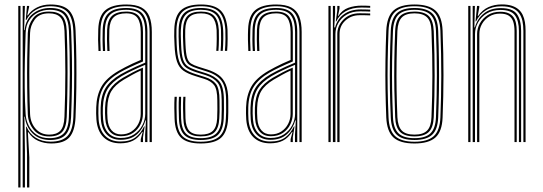

<svg xmlns="http://www.w3.org/2000/svg" viewBox="-20 -626 2393 846"><path d="M99.2 200V52.8L94.8 -67.5H97Q109.5 -37.2 137 -19.5Q164.5 -1.8 203 -1.8Q252.8 -1.8 276.8 -26.2Q300.8 -50.8 303.2 -109.8Q305.8 -175.5 306.6 -238.5Q307.5 -301.5 306.8 -363.9Q306 -426.2 303.2 -489.8Q300.8 -548.5 277 -573.5Q253.2 -598.5 201 -598.5Q165.8 -598.5 138.4 -582.8Q111 -567 96 -538H93.5L98.8 -600H108.5L108.2 -595.2L100.2 -558.5H102.8Q117 -580 142.9 -593.1Q168.8 -606.2 203 -606.2Q260.5 -606.2 285.5 -578.9Q310.5 -551.5 313 -490.5Q315.8 -423 316.5 -362Q317.2 -301 316.4 -239.6Q315.5 -178.2 312.8 -109Q310.2 -48.8 286 -21.2Q261.8 6.2 205.8 6.2Q174.8 6.2 148.2 -5.5Q121.8 -17.2 105 -43.5H102.8L109.2 67.5V200ZM60.5 200V-600H70.2V200ZM80 200V-600H89.8L86.2 -493.2H88.5Q93 -540 124.8 -565.4Q156.5 -590.8 201 -590.8Q250 -590.8 270.6 -566.5Q291.2 -542.2 293.5 -489.8Q296.2 -423.5 297 -363.1Q297.8 -302.8 296.9 -241.2Q296 -179.8 293.2 -109.8Q291.2 -58.2 270.5 -33.9Q249.8 -9.5 201 -9.2Q152.8 -9.2 123.5 -38.6Q94.2 -68 89.5 -112H87.5L89.8 36.5V200ZM197.5 -17.2Q240.8 -17.2 261.2 -38.5Q281.8 -59.8 283.5 -110.2Q287.2 -209.8 287.5 -301.1Q287.8 -392.5 283.8 -489.8Q281.8 -539.8 262.1 -561.2Q242.5 -582.8 199 -582.8Q170.8 -582.8 147.2 -571.1Q123.8 -559.5 109 -537Q94.2 -514.5 93 -481.8Q91 -427.8 89.6 -365.1Q88.2 -302.5 88.9 -239.8Q89.5 -177 93 -122.5Q94.5 -97 106.4 -72.8Q118.2 -48.5 140.9 -32.9Q163.5 -17.2 197.5 -17.2ZM197 -24.8Q152.8 -24.8 128.5 -54.2Q104.2 -83.8 102.5 -122.5Q100.5 -177.2 99.8 -240.6Q99 -304 99.9 -366.4Q100.8 -428.8 102.5 -480.8Q103.8 -515.8 125.5 -545.4Q147.2 -575 196.2 -575Q235.5 -575 253.9 -555.6Q272.2 -536.2 274 -489.8Q276.5 -430 277.2 -369.5Q278 -309 277.2 -245.1Q276.5 -181.2 274 -110.8Q272.2 -64.8 254.1 -44.8Q236 -24.8 197 -24.8ZM196.8 -32.8Q229.2 -32.8 245.9 -50.1Q262.5 -67.5 264 -111Q268 -216.2 267.9 -308.5Q267.8 -400.8 264.2 -489.5Q262.5 -532.5 246 -549.9Q229.5 -567.2 195.8 -567.2Q152.8 -567.2 133.1 -540Q113.5 -512.8 112.5 -481.2Q110.5 -430 109.6 -367.9Q108.8 -305.8 109.5 -242.4Q110.2 -179 112.5 -123.5Q114.2 -84.5 137.2 -58.6Q160.2 -32.8 196.8 -32.8Z M639.2 0V-484.8Q639.2 -543.2 616.4 -570.9Q593.5 -598.5 536.2 -598.5Q481.5 -598.5 453.2 -576.2Q425 -554 422.8 -497Q421.8 -474.2 422 -450Q422.2 -425.8 423.5 -401.2H414Q412.5 -427 412.2 -451Q412 -475 413 -497.2Q415.2 -557 445 -581.6Q474.8 -606.2 536.2 -606.2Q578.5 -606.2 603.1 -593.1Q627.8 -580 638.4 -553Q649 -526 649 -484.8V0ZM512.2 -18Q547 -18 570.9 -33.9Q594.8 -49.8 607.4 -74.4Q620 -99 620 -124.5V-340.5Q590 -328.2 562.9 -315.1Q535.8 -302 516.5 -290.8Q474 -265.5 454.5 -234.4Q435 -203.2 433.2 -151.8Q432.8 -136.5 433 -125.9Q433.2 -115.2 434.2 -100.5Q437.2 -60.8 457.8 -39.4Q478.2 -18 512.2 -18ZM513 -25.8Q482.2 -25.8 464.5 -45.8Q446.8 -65.8 444 -101.8Q442.8 -117 442.8 -127.2Q442.8 -137.5 443 -151Q444.5 -200.8 462.9 -230Q481.2 -259.2 521.2 -283Q542 -295.2 564.4 -306.9Q586.8 -318.5 609.8 -328V-124.2Q609.8 -100.8 598.9 -78Q588 -55.2 566.5 -40.5Q545 -25.8 513 -25.8ZM513.2 -33.8Q540 -33.8 559.4 -46.6Q578.8 -59.5 589.4 -80.1Q600 -100.8 600 -124V-315Q580.2 -306 562.6 -296.2Q545 -286.5 525.8 -275.2Q487 -252 470.5 -224.2Q454 -196.5 452.8 -150.5Q452.5 -138.8 452.5 -128Q452.5 -117.2 453.8 -102Q456 -69.8 471.5 -51.8Q487 -33.8 513.2 -33.8ZM510 5.5Q463.8 5.5 436.2 -21.5Q408.8 -48.5 404.8 -99.2Q403.8 -113.8 403.6 -125.9Q403.5 -138 404 -153.2Q405.5 -205.2 426.6 -243.6Q447.8 -282 502.8 -314Q516.2 -321.8 531.2 -329.6Q546.2 -337.5 563.4 -345.5Q580.5 -353.5 600.2 -361.8V-484.8Q600.2 -526.2 585.9 -546.8Q571.5 -567.2 536.2 -567.2Q498.8 -567.2 481 -550Q463.2 -532.8 461.8 -494.8Q461 -475.2 461.2 -451.1Q461.5 -427 462.8 -401.2H453Q451.5 -428 451.4 -452.2Q451.2 -476.5 452 -495Q453.8 -537.8 473.9 -556.4Q494 -575 536.2 -575Q577.2 -575 593.6 -552.4Q610 -529.8 610 -484.8V-355.2Q580.5 -343 553.1 -330Q525.8 -317 507.2 -306.2Q459.8 -278.8 437.5 -243.4Q415.2 -208 413.8 -153Q413.5 -138 413.5 -126.2Q413.5 -114.5 414.5 -99.8Q418.2 -53 443.2 -27.8Q468.2 -2.5 510.8 -2.5Q553.2 -2.5 577.2 -21Q601.2 -39.5 615 -69.2H617.5L610 -20.8V0H600.2V-13L608.8 -44.8H606.5Q589.5 -18 566.1 -6.2Q542.8 5.5 510 5.5ZM619.5 0V-33L623.2 -95.8H621Q610.2 -58 583.2 -34Q556.2 -10 511.5 -10Q472.8 -10 450.1 -33.9Q427.5 -57.8 424.5 -100.2Q423.5 -115.5 423.4 -126.6Q423.2 -137.8 423.5 -152.2Q425 -205.8 445.5 -238.9Q466 -272 512.2 -298.8Q525.2 -306.2 542 -314.6Q558.8 -323 578.5 -332Q598.2 -341 620 -350V-484.8Q620 -534 601.5 -558.4Q583 -582.8 536.2 -582.8Q488.5 -582.8 466.4 -562.4Q444.2 -542 442.2 -495.2Q441.5 -478 441.6 -453.1Q441.8 -428.2 443.2 -401.2H433.5Q432 -427.5 431.9 -452.4Q431.8 -477.2 432.5 -495.5Q434.5 -546.2 458.8 -568.5Q483 -590.8 536.2 -590.8Q587.8 -590.8 608.6 -564.9Q629.5 -539 629.5 -484.8V0Z M864.2 6.2Q804.5 6.2 777.8 -19.2Q751 -44.8 749.2 -103.8Q748.5 -127.2 748.1 -149.5Q747.8 -171.8 749.2 -199.5H759Q757.5 -171 757.9 -148.8Q758.2 -126.5 758.8 -104Q760.5 -49 784.9 -25.2Q809.2 -1.5 864.2 -1.5Q920.8 -1.5 946.8 -24.9Q972.8 -48.2 975.2 -102.8Q976.2 -119.5 976.4 -131Q976.5 -142.5 976.4 -154.2Q976.2 -166 976.2 -183.8Q976.2 -242.5 956 -269.9Q935.8 -297.2 891 -311.2L851.2 -323.8Q828.5 -331 815 -339.8Q801.5 -348.5 795.2 -368.8Q789 -389 787.5 -430.5Q786.8 -452 786.2 -464.5Q785.8 -477 786.5 -495Q788.2 -536.8 806.2 -555.9Q824.2 -575 865.8 -575Q904.8 -575 923.1 -556.2Q941.5 -537.5 944.2 -493.8Q944.8 -483.2 944.6 -454.8Q944.5 -426.2 942.5 -402H933Q934.8 -426.2 935 -454.5Q935.2 -482.8 934.5 -493.8Q932 -532.5 916 -549.9Q900 -567.2 865.8 -567.2Q830.5 -567.2 814 -550.4Q797.5 -533.5 796.2 -495Q795.5 -477 796 -464.1Q796.5 -451.2 797.2 -430.5Q798.8 -391.2 804.1 -372.6Q809.5 -354 821.5 -346.2Q833.5 -338.5 854 -332L893.8 -319.5Q923 -310.2 943.5 -295.4Q964 -280.5 974.9 -254.2Q985.8 -228 985.8 -183.8Q985.8 -166 985.9 -154.1Q986 -142.2 985.9 -130.8Q985.8 -119.2 985 -102.5Q982 -45.2 954.6 -19.5Q927.2 6.2 864.2 6.2ZM864.2 -9.2Q814.8 -9.2 792.4 -31.2Q770 -53.2 768.5 -104.2Q767.8 -128 767.4 -150Q767 -172 768.5 -199.5H778Q777 -172.8 777.1 -151.1Q777.2 -129.5 778 -104.5Q779.5 -57.5 799.6 -37.4Q819.8 -17.2 864.2 -17.2Q910.8 -17.2 932.2 -37.1Q953.8 -57 956 -103.2Q957.2 -127.2 957 -144.2Q956.8 -161.2 956.8 -183.8Q956.8 -239.8 938.8 -261.9Q920.8 -284 886 -295L845.5 -307.5Q819.2 -315.8 802.9 -326.1Q786.5 -336.5 778.2 -359.8Q770 -383 768.2 -430Q767.5 -449.5 767 -464.8Q766.5 -480 767.2 -495.5Q768.8 -546.8 792 -568.8Q815.2 -590.8 865.8 -590.8Q915.8 -590.8 938 -567.9Q960.2 -545 963.2 -494.5Q964.2 -482 963.9 -453.2Q963.5 -424.5 961.5 -402H952Q954 -424.5 954.2 -454.2Q954.5 -484 953.8 -494Q950.8 -543 929.6 -562.9Q908.5 -582.8 865.8 -582.8Q819.8 -582.8 799.2 -562.2Q778.8 -541.8 777 -495.8Q776.2 -477 776.8 -464.4Q777.2 -451.8 778 -430Q779.5 -385.8 786.6 -364.1Q793.8 -342.5 808.8 -333Q823.8 -323.5 848.5 -315.5L888.5 -303Q927 -290.8 946.8 -266.8Q966.5 -242.8 966.5 -183.8Q966.5 -158.2 966.8 -143.1Q967 -128 965.8 -103.2Q963.2 -53.2 939.9 -31.2Q916.5 -9.2 864.2 -9.2ZM864.2 -25Q825 -25 807 -43.4Q789 -61.8 787.8 -105Q787 -127.2 786.6 -149.1Q786.2 -171 787.8 -199.5H797.2Q796 -169.8 796.4 -149Q796.8 -128.2 797.2 -105Q798.5 -67 813.8 -49.9Q829 -32.8 864.2 -32.8Q900.5 -32.8 917.6 -49.2Q934.8 -65.8 936.8 -103.8Q938 -129.5 937.8 -144.9Q937.5 -160.2 937.5 -183.8Q937.5 -232.2 923.5 -250.8Q909.5 -269.2 880.8 -278.2L840 -291Q807.5 -301 788.1 -314.6Q768.8 -328.2 759.8 -354.6Q750.8 -381 749 -429.5Q748 -450.8 747.6 -465.5Q747.2 -480.2 748 -496.5Q749.8 -556 777.6 -581.1Q805.5 -606.2 865.8 -606.2Q924.5 -606.2 951.6 -580.4Q978.8 -554.5 982.5 -494.8Q983.2 -483.5 983 -454.1Q982.8 -424.8 980.8 -402H971Q973.2 -425.5 973.5 -454.5Q973.8 -483.5 973 -494.8Q969.5 -549.8 944.8 -574.1Q920 -598.5 865.8 -598.5Q809.8 -598.5 784.5 -574.5Q759.2 -550.5 757.5 -495.8Q757 -479.2 757.4 -465.5Q757.8 -451.8 758.5 -429.8Q760.5 -381.2 769.4 -356.4Q778.2 -331.5 796.2 -319.9Q814.2 -308.2 842.8 -299.2L883.2 -286.5Q916.2 -276.5 931.8 -255.8Q947.2 -235 947.2 -183.8Q947.2 -166 947.4 -154.9Q947.5 -143.8 947.4 -132.8Q947.2 -121.8 946.2 -103.8Q944.2 -62.2 925.5 -43.6Q906.8 -25 864.2 -25Z M1299.5 0V-484.8Q1299.5 -543.2 1276.6 -570.9Q1253.8 -598.5 1196.5 -598.5Q1141.8 -598.5 1113.5 -576.2Q1085.2 -554 1083 -497Q1082 -474.2 1082.2 -450Q1082.5 -425.8 1083.8 -401.2H1074.2Q1072.8 -427 1072.5 -451Q1072.2 -475 1073.2 -497.2Q1075.5 -557 1105.2 -581.6Q1135 -606.2 1196.5 -606.2Q1238.8 -606.2 1263.4 -593.1Q1288 -580 1298.6 -553Q1309.2 -526 1309.2 -484.8V0ZM1172.5 -18Q1207.2 -18 1231.1 -33.9Q1255 -49.8 1267.6 -74.4Q1280.2 -99 1280.2 -124.5V-340.5Q1250.2 -328.2 1223.1 -315.1Q1196 -302 1176.8 -290.8Q1134.2 -265.5 1114.8 -234.4Q1095.2 -203.2 1093.5 -151.8Q1093 -136.5 1093.2 -125.9Q1093.5 -115.2 1094.5 -100.5Q1097.5 -60.8 1118 -39.4Q1138.5 -18 1172.5 -18ZM1173.2 -25.8Q1142.5 -25.8 1124.8 -45.8Q1107 -65.8 1104.2 -101.8Q1103 -117 1103 -127.2Q1103 -137.5 1103.2 -151Q1104.8 -200.8 1123.1 -230Q1141.5 -259.2 1181.5 -283Q1202.2 -295.2 1224.6 -306.9Q1247 -318.5 1270 -328V-124.2Q1270 -100.8 1259.1 -78Q1248.2 -55.2 1226.8 -40.5Q1205.2 -25.8 1173.2 -25.8ZM1173.5 -33.8Q1200.2 -33.8 1219.6 -46.6Q1239 -59.5 1249.6 -80.1Q1260.2 -100.8 1260.2 -124V-315Q1240.5 -306 1222.9 -296.2Q1205.2 -286.5 1186 -275.2Q1147.2 -252 1130.8 -224.2Q1114.2 -196.5 1113 -150.5Q1112.8 -138.8 1112.8 -128Q1112.8 -117.2 1114 -102Q1116.2 -69.8 1131.8 -51.8Q1147.2 -33.8 1173.5 -33.8ZM1170.2 5.5Q1124 5.5 1096.5 -21.5Q1069 -48.5 1065 -99.2Q1064 -113.8 1063.9 -125.9Q1063.8 -138 1064.2 -153.2Q1065.8 -205.2 1086.9 -243.6Q1108 -282 1163 -314Q1176.5 -321.8 1191.5 -329.6Q1206.5 -337.5 1223.6 -345.5Q1240.8 -353.5 1260.5 -361.8V-484.8Q1260.5 -526.2 1246.1 -546.8Q1231.8 -567.2 1196.5 -567.2Q1159 -567.2 1141.2 -550Q1123.5 -532.8 1122 -494.8Q1121.2 -475.2 1121.5 -451.1Q1121.8 -427 1123 -401.2H1113.2Q1111.8 -428 1111.6 -452.2Q1111.5 -476.5 1112.2 -495Q1114 -537.8 1134.1 -556.4Q1154.2 -575 1196.5 -575Q1237.5 -575 1253.9 -552.4Q1270.2 -529.8 1270.2 -484.8V-355.2Q1240.8 -343 1213.4 -330Q1186 -317 1167.5 -306.2Q1120 -278.8 1097.8 -243.4Q1075.5 -208 1074 -153Q1073.8 -138 1073.8 -126.2Q1073.8 -114.5 1074.8 -99.8Q1078.5 -53 1103.5 -27.8Q1128.5 -2.5 1171 -2.5Q1213.5 -2.5 1237.5 -21Q1261.5 -39.5 1275.2 -69.2H1277.8L1270.2 -20.8V0H1260.5V-13L1269 -44.8H1266.8Q1249.8 -18 1226.4 -6.2Q1203 5.5 1170.2 5.5ZM1279.8 0V-33L1283.5 -95.8H1281.2Q1270.5 -58 1243.5 -34Q1216.5 -10 1171.8 -10Q1133 -10 1110.4 -33.9Q1087.8 -57.8 1084.8 -100.2Q1083.8 -115.5 1083.6 -126.6Q1083.5 -137.8 1083.8 -152.2Q1085.2 -205.8 1105.8 -238.9Q1126.2 -272 1172.5 -298.8Q1185.5 -306.2 1202.2 -314.6Q1219 -323 1238.8 -332Q1258.5 -341 1280.2 -350V-484.8Q1280.2 -534 1261.8 -558.4Q1243.2 -582.8 1196.5 -582.8Q1148.8 -582.8 1126.6 -562.4Q1104.5 -542 1102.5 -495.2Q1101.8 -478 1101.9 -453.1Q1102 -428.2 1103.5 -401.2H1093.8Q1092.2 -427.5 1092.1 -452.4Q1092 -477.2 1092.8 -495.5Q1094.8 -546.2 1119 -568.5Q1143.2 -590.8 1196.5 -590.8Q1248 -590.8 1268.9 -564.9Q1289.8 -539 1289.8 -484.8V0Z M1446.8 0V-600H1456.5V-568L1452.8 -505.2H1456.5Q1466.2 -542.5 1496 -563.5Q1525.8 -584.5 1569.5 -584.5Q1581.2 -584.5 1592.1 -584.2Q1603 -584 1611.2 -583.5V-575Q1601 -575.5 1589.1 -575.8Q1577.2 -576 1566 -576Q1531.8 -576 1507.5 -561.5Q1483.2 -547 1470.6 -524.2Q1458 -501.5 1458 -476.5V0ZM1427.2 0V-600H1437V0ZM1466.2 0V-476.5Q1466.2 -512.2 1493.5 -539.9Q1520.8 -567.5 1564.8 -567.5Q1576 -567.5 1588.1 -567.2Q1600.2 -567 1611.2 -566.5V-558.2Q1599.5 -558.8 1587.8 -558.9Q1576 -559 1564.5 -559Q1527.5 -559 1501.9 -535.5Q1476.2 -512 1476.2 -476.8V0ZM1459.5 -531.8 1466.2 -580.2V-600H1476V-588L1469.2 -556H1471.2Q1487.8 -582.2 1515 -591.8Q1542.2 -601.2 1573.5 -601.2Q1582.2 -601.2 1591.6 -601Q1601 -600.8 1611.2 -600V-591.8Q1601 -592.2 1591.4 -592.5Q1581.8 -592.8 1572 -592.8Q1532.2 -592.8 1503.9 -577Q1475.5 -561.2 1461.8 -531.8Z M1806.2 6.2Q1742.5 6.2 1713.6 -20.4Q1684.8 -47 1682 -108.2Q1679.5 -172.5 1678.5 -233.2Q1677.5 -294 1678.4 -357Q1679.2 -420 1682 -490.8Q1684.8 -553.8 1714.2 -580Q1743.8 -606.2 1806.2 -606.2Q1868.5 -606.2 1898.1 -580.1Q1927.8 -554 1930.2 -490.8Q1934.2 -386.8 1934.1 -294.1Q1934 -201.5 1930.2 -108.2Q1927.8 -45.8 1898.2 -19.8Q1868.8 6.2 1806.2 6.2ZM1806.2 -1.5Q1864.2 -1.5 1891.2 -26.1Q1918.2 -50.8 1920.5 -108.8Q1924.2 -200 1924.4 -292.1Q1924.5 -384.2 1920.5 -490.5Q1918.2 -549 1891.2 -573.8Q1864.2 -598.5 1806.2 -598.5Q1747.8 -598.5 1721 -573.6Q1694.2 -548.8 1692 -490.5Q1689.2 -419.8 1688.2 -356.9Q1687.2 -294 1688.2 -233.5Q1689.2 -173 1692 -108.8Q1694.2 -51.2 1721 -26.4Q1747.8 -1.5 1806.2 -1.5ZM1806.2 -9.2Q1752 -9.2 1728 -32.8Q1704 -56.2 1701.8 -109Q1699 -174 1698 -234.1Q1697 -294.2 1698 -356.6Q1699 -419 1701.8 -490Q1704 -544 1728.4 -567.4Q1752.8 -590.8 1806.2 -590.8Q1857.8 -590.8 1883.2 -568.4Q1908.8 -546 1910.8 -490Q1913.5 -419.5 1914.2 -355.1Q1915 -290.8 1914.1 -229.9Q1913.2 -169 1910.8 -109.2Q1908.8 -55 1883.9 -32.1Q1859 -9.2 1806.2 -9.2ZM1806.2 -17.2Q1855 -17.2 1877 -38.8Q1899 -60.2 1901 -109.8Q1904.8 -204.2 1904.9 -293.8Q1905 -383.2 1901 -489.5Q1899 -541 1876.1 -561.9Q1853.2 -582.8 1806.2 -582.8Q1757.5 -582.8 1735.6 -561.1Q1713.8 -539.5 1711.5 -489.5Q1708.8 -420 1707.8 -358.1Q1706.8 -296.2 1707.8 -235.6Q1708.8 -175 1711.5 -109.5Q1713.8 -59.8 1735.9 -38.5Q1758 -17.2 1806.2 -17.2ZM1806.2 -25Q1762.8 -25 1742.9 -44.8Q1723 -64.5 1721.2 -109.8Q1718.8 -171 1717.6 -230.1Q1716.5 -289.2 1717.4 -352.6Q1718.2 -416 1721.2 -489.5Q1723 -535.8 1743.1 -555.4Q1763.2 -575 1806.2 -575Q1849.8 -575 1869.5 -555.1Q1889.2 -535.2 1891.2 -489Q1895.2 -382 1895.1 -292.8Q1895 -203.5 1891.2 -110Q1889.2 -64.2 1869.4 -44.6Q1849.5 -25 1806.2 -25ZM1806.2 -32.8Q1844.5 -32.8 1862.1 -50.8Q1879.8 -68.8 1881.2 -110.2Q1885 -202.5 1885.2 -290.9Q1885.5 -379.2 1881.2 -488.8Q1879.8 -531.8 1861.8 -549.5Q1843.8 -567.2 1806.2 -567.2Q1767.8 -567.2 1750.4 -549Q1733 -530.8 1731 -489.2Q1728.2 -415.2 1727.4 -352.2Q1726.5 -289.2 1727.5 -230.5Q1728.5 -171.8 1731 -110Q1733 -69.5 1750 -51.1Q1767 -32.8 1806.2 -32.8Z M2286.2 0V-490Q2286.2 -514.2 2281.9 -534Q2277.5 -553.8 2266.9 -568.2Q2256.2 -582.8 2237.4 -590.5Q2218.5 -598.2 2189.2 -598.2Q2148.5 -598.2 2120.2 -580.1Q2092 -562 2077.8 -531.8H2075.2L2082 -600H2091.8V-593L2085 -556H2087.2Q2105.8 -582.8 2132.1 -594.6Q2158.5 -606.5 2191 -606.5Q2216 -606.5 2234.1 -600.9Q2252.2 -595.2 2264.1 -585.1Q2276 -575 2283 -560.6Q2290 -546.2 2292.9 -528.6Q2295.8 -511 2295.8 -490.5V0ZM2043.2 0V-600H2053V0ZM2082.2 0V-476.5Q2082.2 -500.5 2094.4 -522.8Q2106.5 -545 2129.2 -559.6Q2152 -574.2 2184 -574.2Q2205.5 -574.2 2219.8 -568.1Q2234 -562 2242.1 -550.8Q2250.2 -539.5 2253.5 -523.9Q2256.8 -508.2 2256.8 -489V0H2247V-489Q2247 -512.8 2241.6 -530Q2236.2 -547.2 2222.4 -556.6Q2208.5 -566 2183 -566Q2156.5 -566 2136 -553.5Q2115.5 -541 2103.9 -520.6Q2092.2 -500.2 2092.2 -476.8L2092 0ZM2062.8 0V-600H2072.5L2070.2 -505.2H2072.5Q2083 -543.5 2112.5 -567Q2142 -590.5 2187 -590.2Q2239 -590.2 2257.6 -563.9Q2276.2 -537.5 2276.2 -489.8V0H2266.5V-489.5Q2266.5 -534.2 2249.2 -558.2Q2232 -582.2 2185.5 -582.2Q2150 -582.2 2124.9 -566.8Q2099.8 -551.2 2086.4 -526.9Q2073 -502.5 2073 -476.5V0Z"/></svg>

Font: Big Shoulders Inline Text Thin ExtraLight
Style: Regular
Weight: 250
Version: Version 2.002